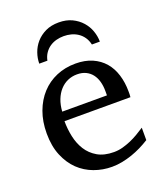

<svg xmlns="http://www.w3.org/2000/svg" viewBox="-132 -787 755 887"><g transform="rotate(-20 245.0 -343.5)"><path d="M456.1 -49.8Q435.1 -36.6 412.4 -25.4Q389.6 -14.2 365.5 -5.9Q341.3 2.4 316.4 7.3Q291.5 12.2 266.1 12.2Q220.7 12.2 178.7 -3.2Q136.7 -18.6 104.7 -49.3Q72.8 -80.1 53.5 -126.7Q34.2 -173.3 34.2 -235.8Q34.2 -294.4 51.8 -342Q69.3 -389.6 100.6 -423.6Q131.8 -457.5 174.8 -475.8Q217.8 -494.1 269 -494.1Q315.4 -494.1 350.6 -478.8Q385.7 -463.4 409.2 -436.3Q432.6 -409.2 444.3 -371.3Q456.1 -333.5 456.1 -289.1V-275.9Q456.1 -268.1 455.1 -261.2H130.9Q130.9 -223.1 138.9 -185.1Q147 -147 166 -116.7Q185.1 -86.4 217.3 -67.6Q249.5 -48.8 297.9 -48.8Q319.3 -48.8 340.3 -54.4Q361.3 -60.1 381.6 -68.8Q401.9 -77.6 420.4 -88.6Q439 -99.6 456.1 -110.8ZM356 -328.1Q356 -353 350.1 -374.3Q344.2 -395.5 332.3 -411.1Q320.3 -426.8 302 -435.8Q283.7 -444.8 258.8 -444.8Q233.9 -444.8 212.4 -435.3Q190.9 -425.8 174.6 -407.7Q158.2 -389.6 148.2 -364Q138.2 -338.4 136.2 -306.2H356ZM371.1 -550.8Q366.2 -572.3 355.5 -587.6Q344.7 -603 329.8 -612.8Q314.9 -622.6 297.4 -627.2Q279.8 -631.8 261.2 -631.8Q242.7 -631.8 225.1 -627.2Q207.5 -622.6 192.9 -612.8Q178.2 -603 167.5 -587.6Q156.7 -572.3 152.3 -550.8H112.3Q112.3 -577.1 121.6 -603.5Q130.9 -629.9 149.4 -651.1Q168 -672.4 195.8 -685.8Q223.6 -699.2 261.2 -699.2Q298.3 -699.2 326.2 -685.8Q354 -672.4 372.8 -651.1Q391.6 -629.9 400.9 -603.5Q410.2 -577.1 410.2 -550.8Z"/></g></svg>

Font: Charis SIL Eur
Style: Regular
Weight: 400
Foundry: SIL International
Version: Version 5.000